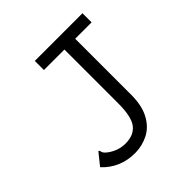

<svg xmlns="http://www.w3.org/2000/svg" viewBox="-172 -753 894 894"><g transform="rotate(-45 275.0 -306.0)"><path d="M216 11Q118 11 54 -58L95 -109L102 -117L107 -113Q108 -104 112 -97.5Q116 -91 129 -81Q169 -52 216 -52Q271 -52 297.5 -86.5Q324 -121 324 -208V-563H189V-623H503V-563H395V-209Q397 -129 372 -80.5Q347 -32 305 -10.5Q263 11 216 11Z"/></g></svg>

Font: Inconsolata SemiExpanded
Style: Regular
Weight: 400
Width: 6
Monospace: yes
Designer: Raph Levien, Cyreal, Brenton Simpson
Foundry: Raph Levien, Cyreal, Google
Version: Version 3.000; ttfautohint (v1.8.2.53-6de2)